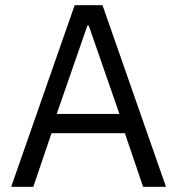

<svg xmlns="http://www.w3.org/2000/svg" viewBox="-20 -718 681 738"><path d="M530 0 460 -206H178L108 0H23L267 -698H374L618 0ZM321 -620H316L198 -280H439Z"/></svg>

Font: IBM Plex Sans Thai
Style: Regular
Weight: 400
Designer: Mike Abbink, Paul van der Laan, Pieter van Rosmalen, Ben Mitchell, Mark Frömberg
Foundry: Bold Monday
Version: Version 1.1